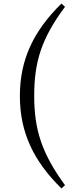

<svg xmlns="http://www.w3.org/2000/svg" viewBox="-20 -841 414 1072"><path d="M171 -305C171 -492 209 -623 343 -803L323 -821C167 -668 91 -508 91 -305C91 -102 167 58 323 211L343 193C213 15 171 -118 171 -305Z"/></svg>

Font: Noto Serif HK Medium
Style: Regular
Weight: 500
Designer: Ryoko NISHIZUKA 西塚涼子 (kana & ideographs); Frank Grießhammer (Latin, Greek & Cyrillic); Wenlong ZHANG 张文龙 (bopomofo); San
Foundry: Adobe
Version: Version 2.001;hotconv 1.1.0;makeotfexe 2.6.0